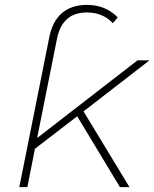

<svg xmlns="http://www.w3.org/2000/svg" viewBox="-20 -766 632 786"><path d="M59 0 181 -610Q207 -746 337 -746Q411 -746 462 -695L442 -671Q401 -715 336 -715Q234 -715 213 -606L132 -201L543 -519H592L322 -310L510 0H471L296 -290L123 -157L92 0Z"/></svg>

Font: Montserrat ExtraLight
Style: Italic
Weight: 200
Italic angle: -11.3°
Designer: Julieta Ulanovsky
Foundry: Julieta Ulanovsky
Version: Version 9.000; ttfautohint (v1.8.4.7-5d5b)